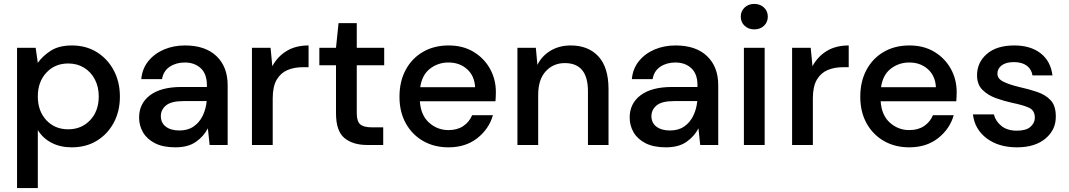

<svg xmlns="http://www.w3.org/2000/svg" viewBox="-20 -740 5458 980"><path d="M67 220V-496H162L173 -419Q197 -454 239 -481Q281 -508 347 -508Q419 -508 474 -474Q529 -440 560.5 -381Q592 -322 592 -247Q592 -172 560.5 -113.5Q529 -55 474 -21.5Q419 12 346 12Q288 12 243.5 -11Q199 -34 173 -76V220ZM328 -80Q396 -80 440 -126.5Q484 -173 484 -248Q484 -297 464 -335Q444 -373 409 -394.5Q374 -416 328 -416Q260 -416 216.5 -369Q173 -322 173 -248Q173 -173 216.5 -126.5Q260 -80 328 -80Z M875 12Q812 12 771 -9Q730 -30 710 -64.5Q690 -99 690 -140Q690 -212 746 -254Q802 -296 906 -296H1036V-305Q1036 -363 1004.5 -392Q973 -421 923 -421Q879 -421 846.5 -399.5Q814 -378 807 -336H701Q706 -390 737.5 -428.5Q769 -467 817.5 -487.5Q866 -508 924 -508Q1028 -508 1085 -453.5Q1142 -399 1142 -305V0H1050L1041 -85Q1020 -44 980 -16Q940 12 875 12ZM896 -74Q939 -74 968.5 -94.5Q998 -115 1014.5 -149Q1031 -183 1035 -224H917Q854 -224 827.5 -202Q801 -180 801 -147Q801 -113 826.5 -93.5Q852 -74 896 -74Z M1266 0V-496H1361L1370 -402Q1396 -451 1442.5 -479.5Q1489 -508 1555 -508V-397H1526Q1482 -397 1447.5 -382.5Q1413 -368 1392.5 -333.5Q1372 -299 1372 -238V0Z M1854 0Q1781 0 1738 -35.5Q1695 -71 1695 -162V-407H1610V-496H1695L1708 -622H1801V-496H1941V-407H1801V-162Q1801 -121 1818.5 -105.5Q1836 -90 1879 -90H1936V0Z M2269 12Q2196 12 2139.5 -20.5Q2083 -53 2051 -111Q2019 -169 2019 -246Q2019 -324 2050.5 -383Q2082 -442 2138.5 -475Q2195 -508 2270 -508Q2343 -508 2397 -475.5Q2451 -443 2481 -389Q2511 -335 2511 -270Q2511 -260 2510.5 -248.5Q2510 -237 2509 -223H2123Q2128 -151 2170.5 -113.5Q2213 -76 2269 -76Q2314 -76 2344.5 -96.5Q2375 -117 2390 -152H2496Q2476 -82 2416.5 -35Q2357 12 2269 12ZM2269 -421Q2216 -421 2175 -389.5Q2134 -358 2125 -295H2405Q2402 -353 2364 -387Q2326 -421 2269 -421Z M2621 0V-496H2715L2723 -409Q2746 -455 2790.5 -481.5Q2835 -508 2893 -508Q2983 -508 3034.5 -452Q3086 -396 3086 -285V0H2981V-274Q2981 -418 2863 -418Q2804 -418 2765.5 -376Q2727 -334 2727 -256V0Z M3379 12Q3316 12 3275 -9Q3234 -30 3214 -64.5Q3194 -99 3194 -140Q3194 -212 3250 -254Q3306 -296 3410 -296H3540V-305Q3540 -363 3508.5 -392Q3477 -421 3427 -421Q3383 -421 3350.5 -399.5Q3318 -378 3311 -336H3205Q3210 -390 3241.5 -428.5Q3273 -467 3321.5 -487.5Q3370 -508 3428 -508Q3532 -508 3589 -453.5Q3646 -399 3646 -305V0H3554L3545 -85Q3524 -44 3484 -16Q3444 12 3379 12ZM3400 -74Q3443 -74 3472.5 -94.5Q3502 -115 3518.5 -149Q3535 -183 3539 -224H3421Q3358 -224 3331.5 -202Q3305 -180 3305 -147Q3305 -113 3330.5 -93.5Q3356 -74 3400 -74Z M3830 -590Q3800 -590 3780.5 -608.5Q3761 -627 3761 -655Q3761 -683 3780.5 -701.5Q3800 -720 3830 -720Q3860 -720 3879.5 -701.5Q3899 -683 3899 -655Q3899 -627 3879.5 -608.5Q3860 -590 3830 -590ZM3777 0V-496H3883V0Z M4023 0V-496H4118L4127 -402Q4153 -451 4199.5 -479.5Q4246 -508 4312 -508V-397H4283Q4239 -397 4204.5 -382.5Q4170 -368 4149.5 -333.5Q4129 -299 4129 -238V0Z M4621 12Q4548 12 4491.5 -20.5Q4435 -53 4403 -111Q4371 -169 4371 -246Q4371 -324 4402.5 -383Q4434 -442 4490.5 -475Q4547 -508 4622 -508Q4695 -508 4749 -475.5Q4803 -443 4833 -389Q4863 -335 4863 -270Q4863 -260 4862.5 -248.5Q4862 -237 4861 -223H4475Q4480 -151 4522.5 -113.5Q4565 -76 4621 -76Q4666 -76 4696.5 -96.5Q4727 -117 4742 -152H4848Q4828 -82 4768.5 -35Q4709 12 4621 12ZM4621 -421Q4568 -421 4527 -389.5Q4486 -358 4477 -295H4757Q4754 -353 4716 -387Q4678 -421 4621 -421Z M5171 12Q5077 12 5016 -34Q4955 -80 4946 -156H5053Q5061 -122 5091 -97.5Q5121 -73 5170 -73Q5218 -73 5240 -93Q5262 -113 5262 -139Q5262 -177 5231.5 -190.5Q5201 -204 5147 -215Q5105 -224 5063.5 -239Q5022 -254 4994.5 -281.5Q4967 -309 4967 -356Q4967 -421 5017 -464.5Q5067 -508 5157 -508Q5240 -508 5291.5 -468Q5343 -428 5352 -355H5250Q5245 -387 5220.5 -405Q5196 -423 5155 -423Q5115 -423 5093 -406.5Q5071 -390 5071 -364Q5071 -338 5101.5 -323Q5132 -308 5182 -296Q5232 -285 5274.5 -270.5Q5317 -256 5343 -228Q5369 -200 5369 -146Q5370 -78 5316.5 -33Q5263 12 5171 12Z"/></svg>

Font: DeepMind Sans Medium
Style: Regular
Weight: 500
Designer: Jonny Pinhorn / Modifications: Colophon Foundry
Foundry: Colophon Foundry
Version: Version 1.002; ttfautohint (v1.8.2)